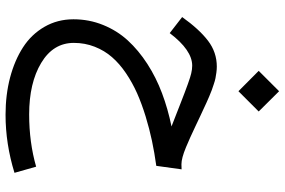

<svg xmlns="http://www.w3.org/2000/svg" viewBox="-182 -507 996 671"><g transform="rotate(90 315.5 -171.0)"><path d="M298.3 -648.9 369.1 -577.6 298.3 -506.8 227.1 -577.6ZM421.4 -272.9Q407.2 -278.3 385 -287.1Q362.8 -295.9 341.3 -304.2Q256.8 -337.4 235.8 -341.8Q221.7 -345.2 209 -345.2Q154.8 -345.2 95.2 -266.6L39.1 -310.1Q81.5 -369.6 121.8 -400.4Q162.1 -431.2 212.4 -431.2Q222.2 -431.2 233.2 -429.7Q244.1 -428.2 252.9 -426.5Q261.7 -424.8 274.4 -420.4Q287.1 -416 294.4 -413.6Q301.8 -411.1 316.9 -404.5Q332 -397.9 337.9 -395.3Q343.8 -392.6 361.1 -384.5Q378.4 -376.5 383.8 -374Q395 -368.7 419.9 -356.9Q444.8 -345.2 459.7 -338.4Q474.6 -331.5 494.1 -323.5Q513.7 -315.4 528.3 -311.5Q543 -307.6 553.7 -307.6Q562.5 -307.6 571.3 -308.1L559.1 -219.7Q513.2 -213.4 471.7 -204.6Q430.2 -195.8 386.2 -182.4Q342.3 -168.9 305.4 -152.6Q268.6 -136.2 235.4 -113.8Q202.1 -91.3 179.2 -64.9Q156.2 -38.6 142.8 -4.4Q129.4 29.8 129.4 68.4Q129.4 140.6 199.5 182.6Q269.5 224.6 379.4 224.6Q477.1 224.6 562 200.2L583.5 275.9Q482.4 307.1 380.4 307.1Q311 307.1 250.7 291.3Q190.4 275.4 145 246.1Q99.6 216.8 73.2 171.1Q46.9 125.5 46.9 69.8Q46.9 15.1 66.7 -33.7Q86.4 -82.5 120.8 -120.1Q155.3 -157.7 202.9 -188.5Q250.5 -219.2 305.2 -239.7Q359.9 -260.3 421.4 -272.9Z"/></g></svg>

Font: Samim FD
Style: FD
Weight: 400
Foundry: DejaVu fonts team - Redesigned by Saber Rastikerdar
Version: Version 4.00 December 17, 2020